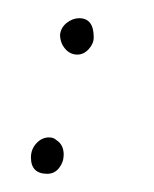

<svg xmlns="http://www.w3.org/2000/svg" viewBox="-20 -177 169 211"><path d="M65 -117Q57 -117 51.5 -123.5Q46 -130 46 -139Q47 -147 53.5 -152Q60 -157 67 -157Q83 -157 83 -136Q83 -129 77.5 -123Q72 -117 65 -117ZM32 14Q14 14 14 -4Q14 -13 20 -19.5Q26 -26 34 -26Q39 -26 42 -23Q50 -18 50 -7Q50 1 45 7.5Q40 14 32 14Z"/></svg>

Font: Allison
Style: Regular
Weight: 400
Designer: Robert E. Leuschke
Foundry: Robert E. Leuschke
Version: Version 1.010; ttfautohint (v1.8.3)